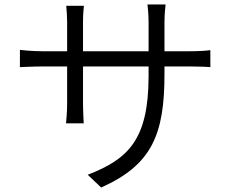

<svg xmlns="http://www.w3.org/2000/svg" viewBox="-20 -795 1040 858"><path d="M69 -572V-495C78 -495 125 -498 168 -498H280V-331C280 -295 276 -252 275 -244H354C354 -252 351 -296 351 -331V-498H644V-456C644 -169 552 -84 372 -14L432 43C658 -58 715 -193 715 -463V-498H832C874 -498 911 -496 920 -495V-571C908 -569 874 -566 831 -566H715V-695C715 -734 719 -766 720 -775H639C640 -767 644 -734 644 -695V-566H351V-700C351 -733 354 -761 355 -769H276C278 -747 280 -719 280 -699V-566H168C127 -566 76 -571 69 -572Z"/></svg>

Font: Noto Sans KR DemiLight
Style: Regular
Weight: 350
Designer: Ryoko NISHIZUKA 西塚涼子 (kana, bopomofo & ideographs); Paul D. Hunt (Latin, Greek & Cyrillic); Sandoll Communications 산돌커뮤니
Foundry: Adobe
Version: Version 2.004;hotconv 1.0.118;makeotfexe 2.5.65603